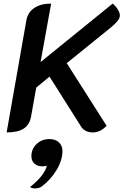

<svg xmlns="http://www.w3.org/2000/svg" viewBox="-20 -729 693 1070"><path d="M127 -616Q135 -661 171.5 -685Q208 -709 265 -709L206 -383L608 -709Q625 -695 636.5 -676.5Q648 -658 648 -643Q648 -628 635 -612Q622 -596 598 -576L352 -377L574 -28Q539 9 498 9Q452 9 431 -25L256 -302L182 -241L153 -79Q145 -34 112.5 -12.5Q80 9 17 9ZM241 193Q233 198 216 198Q189 198 172 183Q155 168 155 141Q155 101 184 73.5Q213 46 255 46Q289 46 308.5 64.5Q328 83 328 112Q328 164 295.5 218Q263 272 213 310Q197 321 175 321Q156 321 148 313Q231 246 241 193Z"/></svg>

Font: K2D SemiBold
Style: Italic
Weight: 600
Italic angle: -10°
Designer: Katatrad Aksorn Co.,Ltd.
Foundry: Cadson Demak Co.,Ltd.
Version: Version 1.000; ttfautohint (v1.6)